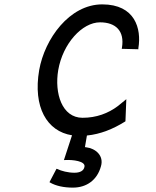

<svg xmlns="http://www.w3.org/2000/svg" viewBox="-20 -610 712 877"><path d="M357 -72C263 -72 228 -184 246 -290C267 -411 355 -508 437 -508C508 -508 550 -469 537 -392L536 -387L612 -385V-390C627 -479 597 -590 447 -590C297 -590 184 -432 159 -290C130 -121 194 -10 309 8L272 121H278C313 119 370 126 366 151C363 171 344 179 320 179C291 179 260 171 242 162L238 161L206 222L209 224C235 239 271 247 313 247C376 247 424 212 441 150C456 100 415 68 375 63C372 63 371 62 368 62L377 9C439 3 497 -21 550 -54L553 -56L557 -157L519 -126C474 -92 420 -72 357 -72Z"/></svg>

Font: Charger Monospace
Style: Regular
Weight: 400
Designer: Jasper
Foundry: Cannot Into Space Fonts
Version: Version 0.980